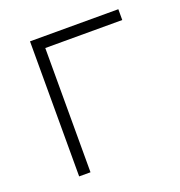

<svg xmlns="http://www.w3.org/2000/svg" viewBox="-98 -584 626 668"><g transform="rotate(-20 215.0 -250.0)"><path d="M411 -500V-460H126V0H84V-500Z"/></g></svg>

Font: Bellota Light
Style: Regular
Weight: 300
Designer: Kemie Guaida
Foundry: Kemie Guaida
Version: Version 4.001